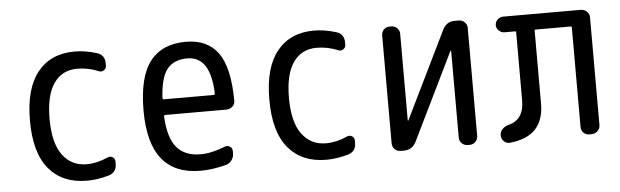

<svg xmlns="http://www.w3.org/2000/svg" viewBox="-40 -660 2581 799"><g transform="rotate(-5 1250.0 -260.0)"><path d="M294.9 9.8Q193.4 9.8 136.7 -57.6Q80.1 -125 80.1 -259.8Q80.1 -393.6 135.3 -461.9Q190.4 -530.3 290 -530.3Q334 -530.3 381.8 -515.6Q415 -505.9 415 -469.7V-460Q415 -448.2 404.3 -441.4Q393.6 -434.6 382.8 -440.4Q339.8 -458 294.9 -458Q231.4 -458 196.8 -408.2Q162.1 -358.4 162.1 -259.8Q162.1 -159.2 199.2 -108.9Q236.3 -58.6 299.8 -58.6Q343.8 -58.6 388.7 -79.1Q399.4 -84 409.7 -78.1Q419.9 -72.3 419.9 -59.6V-49.8Q419.9 -13.7 386.7 -3.9Q338.9 9.8 294.9 9.8Z M754.9 -460.9Q699.2 -460.9 670.9 -426.3Q642.6 -391.6 637.7 -305.7Q637.7 -299.8 642.6 -299.8H850.6Q855.5 -299.8 856.4 -304.7Q851.6 -460.9 754.9 -460.9ZM769.5 9.8Q554.7 9.8 554.7 -259.8Q554.7 -400.4 605 -465.3Q655.3 -530.3 754.9 -530.3Q844.7 -530.3 889.2 -468.8Q933.6 -407.2 934.6 -268.6Q934.6 -253.9 923.8 -244.1Q913.1 -234.4 898.4 -234.4H642.6Q637.7 -234.4 637.7 -227.5Q642.6 -137.7 676.8 -98.1Q710.9 -58.6 775.4 -58.6Q822.3 -58.6 877.9 -81.1Q888.7 -85.9 899.4 -79.6Q910.2 -73.2 910.2 -59.6V-49.8Q910.2 -34.2 900.4 -21.5Q890.6 -8.8 876 -4.9Q818.4 9.8 769.5 9.8Z M1294.9 9.8Q1193.4 9.8 1136.7 -57.6Q1080.1 -125 1080.1 -259.8Q1080.1 -393.6 1135.3 -461.9Q1190.4 -530.3 1290 -530.3Q1334 -530.3 1381.8 -515.6Q1415 -505.9 1415 -469.7V-460Q1415 -448.2 1404.3 -441.4Q1393.6 -434.6 1382.8 -440.4Q1339.8 -458 1294.9 -458Q1231.4 -458 1196.8 -408.2Q1162.1 -358.4 1162.1 -259.8Q1162.1 -159.2 1199.2 -108.9Q1236.3 -58.6 1299.8 -58.6Q1343.8 -58.6 1388.7 -79.1Q1399.4 -84 1409.7 -78.1Q1419.9 -72.3 1419.9 -59.6V-49.8Q1419.9 -13.7 1386.7 -3.9Q1338.9 9.8 1294.9 9.8Z M1606.4 0Q1591.8 0 1581.5 -9.8Q1571.3 -19.5 1571.3 -35.2V-485.4Q1571.3 -500 1581.1 -509.8Q1590.8 -519.5 1606.4 -519.5H1611.3Q1626 -519.5 1636.2 -509.8Q1646.5 -500 1646.5 -485.4V-124Q1646.5 -123 1647.5 -123Q1649.4 -123 1649.4 -124L1827.1 -488.3Q1843.8 -520.5 1877.9 -519.5H1893.6Q1908.2 -519.5 1918.5 -509.8Q1928.7 -500 1928.7 -485.4V-35.2Q1928.7 -20.5 1918.9 -10.3Q1909.2 0 1893.6 0H1886.7Q1872.1 0 1861.8 -9.8Q1851.6 -19.5 1851.6 -35.2V-396.5Q1851.6 -397.5 1850.6 -397.5Q1848.6 -397.5 1848.6 -396.5L1670.9 -32.2Q1654.3 0 1620.1 0Z M2060.5 5.9Q2046.9 6.8 2036.6 -3.4Q2026.4 -13.7 2026.4 -29.3Q2026.4 -43 2036.6 -53.7Q2046.9 -64.5 2061.5 -68.4Q2127.9 -84 2127.9 -165V-449.2Q2127.9 -454.1 2123 -454.1H2079.1Q2066.4 -454.1 2056.2 -463.9Q2045.9 -473.6 2045.9 -486.8Q2045.9 -500 2056.2 -509.8Q2066.4 -519.5 2079.1 -519.5H2403.3Q2418 -519.5 2428.7 -509.8Q2439.5 -500 2439.5 -485.4V-35.2Q2439.5 -20.5 2428.7 -10.3Q2418 0 2403.3 0H2394.5Q2379.9 0 2370.1 -9.8Q2360.4 -19.5 2360.4 -35.2V-449.2Q2360.4 -454.1 2355.5 -454.1H2210Q2205.1 -454.1 2205.1 -449.2V-143.6Q2204.1 -6.8 2060.5 5.9Z"/></g></svg>

Font: Rounded-L Mgen+ 2m regular
Style: Regular
Weight: 400
Designer: [Source Han Sans]
Ryoko NISHIZUKA  (kana & ideographs); Paul D. Hunt (Latin, Greek & Cyrillic); Wenlong ZHANG  (bopomofo
Version: Version 1.059.20150602